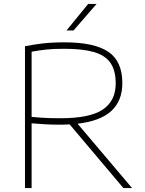

<svg xmlns="http://www.w3.org/2000/svg" viewBox="-20 -964 745 984"><path d="M108 0V-727Q150 -735.5 197.5 -741.2Q245 -747 311 -747Q463.5 -747 535.2 -698.5Q607 -650 607 -538Q607 -447.5 550.8 -395.5Q494.5 -343.5 377.5 -330L657 0H612.5L337 -326.5Q313.5 -325 288 -325Q245.5 -325 212.5 -327Q179.5 -329 142 -332V0ZM289 -358Q441.5 -358 507.2 -402.8Q573 -447.5 573 -536Q573 -603 545.8 -642Q518.5 -681 460.5 -697.5Q402.5 -714 310 -714Q254 -714 216.8 -710Q179.5 -706 142 -699V-365Q169 -362.5 190 -361Q211 -359.5 233.8 -358.8Q256.5 -358 289 -358ZM321 -808 432 -944H475L357 -808Z"/></svg>

Font: Encode Sans Expanded Thin
Style: Regular
Weight: 100
Width: 7
Designer: Multiple Designers
Foundry: Impallari Type
Version: Version 3.000; ttfautohint (v1.8.3) -l 8 -r 50 -G 200 -x 14 